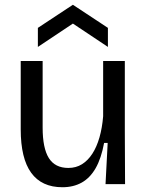

<svg xmlns="http://www.w3.org/2000/svg" viewBox="-20 -773 619 806"><path d="M242 13Q155 13 111 -47.5Q67 -108 67 -230V-517H159V-237Q159 -151 185 -109.5Q211 -68 267 -68Q299 -68 324 -83.5Q349 -99 367.5 -127.5Q386 -156 397.5 -196Q409 -236 413 -285V-517H504V-222L505 0H423L432 -173H417Q405 -108 381.5 -67Q358 -26 323 -6.5Q288 13 242 13ZM139 -576V-656L286 -753L433 -656V-576L286 -674Z"/></svg>

Font: Bricolage Grotesque 24pt
Style: Regular
Weight: 400
Designer: Mathieu Triay
Foundry: Atelier Triay
Version: Version 1.001;gftools[0.9.33.dev8+g029e19f]